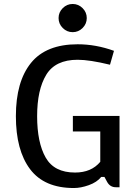

<svg xmlns="http://www.w3.org/2000/svg" viewBox="-20 -935 682 967"><path d="M346 -915Q375 -915 396 -894Q417 -873 417 -844Q417 -815 396 -794Q375 -773 346 -773Q317 -773 296 -794Q275 -815 275 -844Q275 -873 296 -894Q317 -915 346 -915ZM60 -350Q60 -524 136 -618Q212 -712 371 -712Q463 -712 554 -679L534 -609Q431 -634 371 -634Q259 -634 213 -558.5Q167 -483 167 -350Q167 -217 210 -141.5Q253 -66 358 -66Q440 -66 485 -120V-273H347V-351H582V8H563Q535 8 520 -18L506 -44H490Q468 -17 427.5 -2.5Q387 12 352 12Q203 12 131.5 -83Q60 -178 60 -350Z"/></svg>

Font: Voces
Style: Regular
Weight: 400
Designer: Ana Paula Megda, Pablo Ugerman
Foundry: Ana Paula Megda, Pablo Ugerman
Version: Version 1.100